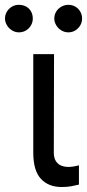

<svg xmlns="http://www.w3.org/2000/svg" viewBox="-70 -749 352 776"><path d="M148.4 -530.3H64.5V-131.8C64.5 -83.7 74.7 -48.5 95.2 -26.4C115.7 -4.2 143.6 6.8 178.7 6.8C193.7 6.8 206.5 5.9 217.3 3.9C228 2 238.6 -0.3 249 -2.9V-81.1C248.4 -81.1 246.1 -80.4 242.2 -79.1C227.9 -75.8 216.8 -74.2 209 -74.2C197.9 -74.2 187.8 -75.8 178.7 -79.1C169.6 -82.4 162.1 -88.4 156.2 -97.2C150.4 -106 147.5 -117.8 147.5 -132.8ZM-21 -626C-12.2 -620.8 -3.3 -618.2 5.9 -618.2C16.9 -618.2 26.7 -620.8 35.2 -626C43.6 -631.2 50.3 -638 55.2 -646.5C60.1 -654.9 62.5 -664.1 62.5 -673.8C62.5 -684.9 60.1 -694.7 55.2 -703.1C50.3 -711.6 43.6 -718.1 35.2 -722.7C26.7 -727.2 16.9 -729.5 5.9 -729.5C-3.9 -729.5 -13 -727.1 -21.5 -722.2C-29.9 -717.3 -36.8 -710.6 -42 -702.1C-47.2 -693.7 -49.8 -684.2 -49.8 -673.8C-49.8 -664.7 -47.2 -655.8 -42 -647C-36.8 -638.2 -29.8 -631.2 -21 -626ZM178.2 -626C187 -620.8 196.3 -618.2 206.1 -618.2C216.5 -618.2 225.9 -620.8 234.4 -626C242.8 -631.2 249.5 -638 254.4 -646.5C259.3 -654.9 261.7 -664.1 261.7 -673.8C261.7 -684.2 259.3 -693.7 254.4 -702.1C249.5 -710.6 242.8 -717.3 234.4 -722.2C225.9 -727.1 216.5 -729.5 206.1 -729.5C196.3 -729.5 187 -727.1 178.2 -722.2C169.4 -717.3 162.4 -710.6 157.2 -702.1C152 -693.7 149.4 -684.2 149.4 -673.8C149.4 -664.7 152 -655.8 157.2 -647C162.4 -638.2 169.4 -631.2 178.2 -626Z"/></svg>

Font: Pretendard Variable
Style: Regular
Weight: 400
Designer: Base glyphs from Inter by Rasmus Andersson; Hangeul glyphs from Noto Sans CJK(Source Han Sans) by Jang Soo-young and Kan
Foundry: Kil Hyung-jin
Version: Version 1.309;Glyphs 3.2 (3225)